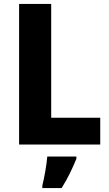

<svg xmlns="http://www.w3.org/2000/svg" viewBox="-20 -734 556 975"><path d="M77 0H489V-136H240V-714H77ZM368 72V61H220C217 102 205 169 195 208V221H293C325 170 348 121 368 72Z"/></svg>

Font: Noto Sans Gurmukhi UI SemiCondensed ExtraBold
Style: Regular
Weight: 800
Width: 4
Designer: Jelle Bosma - Monotype Design Team
Foundry: Monotype Imaging Inc.
Version: Version 2.004